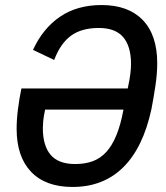

<svg xmlns="http://www.w3.org/2000/svg" viewBox="-20 -730 659 762"><path d="M268 12Q161 12 103.5 -48Q46 -108 46 -219Q46 -256 51.5 -298.5Q57 -341 65 -379H487Q495 -416 497.5 -438.5Q500 -461 500 -476Q500 -546 469 -582.5Q438 -619 372 -619Q304 -619 262 -588.5Q220 -558 195 -492L111 -532Q150 -617 218 -663.5Q286 -710 383 -710Q489 -710 546.5 -650.5Q604 -591 604 -479Q604 -437 596.5 -387.5Q589 -338 581 -297Q548 -144 469 -66Q390 12 268 12ZM278 -79Q317 -79 347.5 -90Q378 -101 401.5 -126.5Q425 -152 442 -193.5Q459 -235 470 -295H159Q153 -266 151.5 -249.5Q150 -233 150 -222Q150 -152 181 -115.5Q212 -79 278 -79Z"/></svg>

Font: IBM Plex Sans Cond Medm
Style: Italic
Weight: 500
Width: 3
Italic angle: -11°
Designer: Mike Abbink, Paul van der Laan, Pieter van Rosmalen
Foundry: Bold Monday
Version: Version 1.3